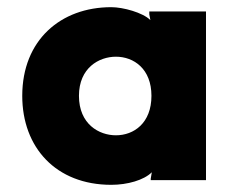

<svg xmlns="http://www.w3.org/2000/svg" viewBox="-20 -502 650 535"><path d="M303 -125C256 -125 200 -156 200 -235C200 -313 256 -344 303 -344C353 -344 402 -310 402 -235C402 -159 353 -125 303 -125ZM42 -235C42 -91 136 13 290 13C335 13 381 0 403 -22L400 -4V0H554V-470H396V-462L399 -446C378 -467 323 -482 290 -482C149 -482 42 -390 42 -235Z"/></svg>

Font: Kreadon Extra Bold
Style: Regular
Weight: 800
Designer: kohakuno
Foundry: StudioGnu
Version: Version 1.000;Glyphs 3.1.2 (3151)